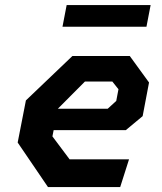

<svg xmlns="http://www.w3.org/2000/svg" viewBox="-20 -762 660 782"><path d="M175.5 0H469.5L505.5 -113H263.5L193.5 -206.5L198.5 -232H492.5L561 -289L587 -426L508.5 -534H275L85.5 -353L52 -181.5ZM215.5 -319 326 -430H437.5L462.5 -398.5L453.5 -351L418.5 -319ZM234.5 -653H576.5L593.5 -741.5H251.5Z"/></svg>

Font: Monaspace Krypton
Style: Bold Italic
Weight: 700
Italic angle: -11°
Designer: Riley Cran & the Lettermatic Team
Foundry: Lettermatic
Version: Version 1.101 (Monaspace Krypton)